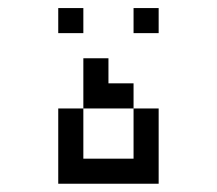

<svg xmlns="http://www.w3.org/2000/svg" viewBox="-20 -645 540 478"><path d="M187.5 -562.5V-625H125V-562.5ZM375 -562.5V-625H312.5V-562.5ZM125 -375V-187.5H375V-375H312.5Q312.5 -375 312.5 -250H187.5Q187.5 -250 187.5 -375ZM187.5 -375H312.5V-437.5H250V-500H187.5Q187.5 -500 187.5 -375Z"/></svg>

Font: BFUnifontExMono
Style: Regular
Weight: 500
Version: Version 15.0.06